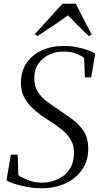

<svg xmlns="http://www.w3.org/2000/svg" viewBox="-20 -997 546 1028"><path d="M203.5 11Q164.5 11 125.8 4Q87 -3 57 -13Q27 -23 15 -32L38 -169H74.5L78.5 -59Q99.5 -45 132 -32Q164.5 -19 206.5 -19Q234.5 -19 263.5 -27.5Q292.5 -36 317.5 -53.8Q342.5 -71.5 358.5 -100.8Q374.5 -130 376 -171Q378 -215 360.5 -245.8Q343 -276.5 315 -299.5Q287 -322.5 256 -342.5Q229 -360 200.2 -380Q171.5 -400 147.2 -424.5Q123 -449 107.8 -479.8Q92.5 -510.5 92 -550Q91.5 -613 121.2 -658Q151 -703 203 -727Q255 -751 321.5 -751Q359.5 -751 393 -744.2Q426.5 -737.5 451.5 -728.2Q476.5 -719 490 -711L468 -583H434.5L430.5 -686Q415 -699 388.2 -710Q361.5 -721 317 -721Q279 -721 244 -704.8Q209 -688.5 186.5 -657.2Q164 -626 163.5 -581Q163 -535.5 183 -504.5Q203 -473.5 234.2 -451Q265.5 -428.5 297.5 -407Q334.5 -383 370 -356.2Q405.5 -329.5 428.8 -293.5Q452 -257.5 452.5 -205Q453.5 -138 420.5 -89.8Q387.5 -41.5 331 -15.2Q274.5 11 203.5 11ZM166.5 -814 314.5 -977H385.5L471 -811L455 -804Q428 -831 400 -858.2Q372 -885.5 343.5 -914.5Q308 -888.5 268.5 -862Q229 -835.5 181 -804Z"/></svg>

Font: Merriweather 120pt Light
Style: Italic
Weight: 300
Italic angle: -7.8°
Version: Version 2.101